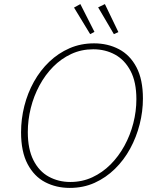

<svg xmlns="http://www.w3.org/2000/svg" viewBox="-20 -912 774 939"><path d="M321 7Q255 7 201 -21Q147 -49 115 -109.5Q83 -170 83 -265Q83 -330 99 -393.5Q115 -457 146 -512.5Q177 -568 221 -610Q265 -652 320 -676Q375 -700 440 -700Q507 -700 561.5 -671.5Q616 -643 647.5 -583Q679 -523 679 -430Q679 -367 663 -304Q647 -241 616.5 -185Q586 -129 542 -86Q498 -43 443 -18Q388 7 321 7ZM324 -22Q382 -22 431.5 -45Q481 -68 520.5 -107.5Q560 -147 588.5 -199Q617 -251 632 -309.5Q647 -368 647 -427Q647 -511 618.5 -565Q590 -619 542.5 -645Q495 -671 436 -671Q378 -671 328.5 -648Q279 -625 240 -585.5Q201 -546 173 -494Q145 -442 130.5 -383.5Q116 -325 116 -266Q116 -183 143.5 -128.5Q171 -74 218.5 -48Q266 -22 324 -22ZM421 -745 442 -756 373 -892 342 -875ZM537 -745 559 -755 493 -892 460 -876Z"/></svg>

Font: Bitter Thin ExtraLight
Style: Italic
Weight: 250
Italic angle: -9°
Version: Version 2.002